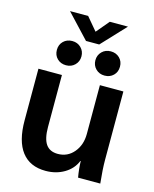

<svg xmlns="http://www.w3.org/2000/svg" viewBox="-124 -919 810 1011"><g transform="rotate(15 280.5 -413.0)"><path d="M48 0ZM48 -218V-500H176V-217Q176 -153 197 -123Q218 -93 262 -93Q315 -93 349 -133.5Q383 -174 383 -234V-500H511V-127Q511 -76 519 0H398Q390 -45 389 -88H387Q369 -43 324.5 -16.5Q280 10 223 10Q137 10 92.5 -48Q48 -106 48 -218ZM130 -836H229L288 -766L347 -836H446L324 -706H252ZM116 -621Q116 -650 135 -668.5Q154 -687 183 -687Q212 -687 231 -668Q250 -649 250 -621Q250 -593 231 -574Q212 -555 183 -555Q154 -555 135 -573.5Q116 -592 116 -621ZM326 -621Q326 -649 345 -668Q364 -687 393 -687Q422 -687 441 -668.5Q460 -650 460 -621Q460 -592 441 -573.5Q422 -555 393 -555Q364 -555 345 -574Q326 -593 326 -621Z"/></g></svg>

Font: Sarabun
Style: Bold
Weight: 700
Designer: Suppakit Chalermlarp | Katatrad Co.,Ltd.
Foundry: Cadson Demak Co.,Ltd.
Version: Version 1.000; ttfautohint (v1.6)